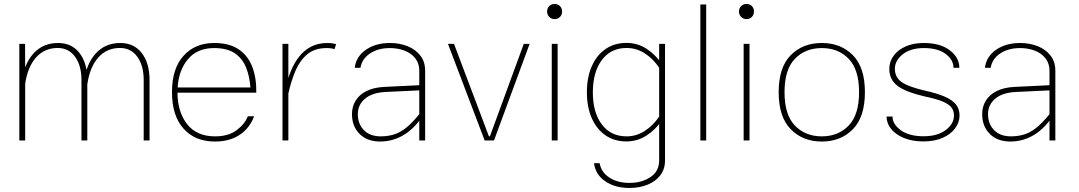

<svg xmlns="http://www.w3.org/2000/svg" viewBox="-20 -703 5403 961"><path d="M76.7 -483.4V0H106V-332L105.5 -483.4ZM417 -302.2Q417 -386.7 378.2 -437.3Q339.4 -487.8 270.5 -487.8Q195.3 -487.8 147.7 -435.5Q100.1 -383.3 85.9 -285.6L105.5 -281.2Q118.2 -368.2 160.6 -415.5Q203.1 -462.9 268.6 -462.9Q323.7 -462.9 355.7 -418.9Q387.7 -375 387.7 -303.2V0H417ZM728.5 -302.2Q728.5 -386.7 689.7 -437.3Q650.9 -487.8 582 -487.8Q506.8 -487.8 459.2 -435.5Q411.6 -383.3 397.5 -285.6L417 -281.2Q429.7 -368.2 472.2 -415.5Q514.6 -462.9 580.1 -462.9Q635.3 -462.9 667.2 -418.9Q699.2 -375 699.2 -303.2V0H728.5Z M868.2 -239.3H1262.7Q1264.2 -311 1243.2 -367.2Q1222.2 -423.3 1175.3 -455.6Q1128.4 -487.8 1051.8 -487.8Q956.5 -487.8 898.7 -423.8Q840.8 -359.9 840.8 -241.7Q840.8 -124.5 898.2 -59.6Q955.6 5.4 1056.6 5.4Q1128.9 5.4 1179.2 -27.8Q1229.5 -61 1252 -121.1H1220.7Q1204.6 -81.1 1163.6 -50.8Q1122.6 -20.5 1056.6 -20.5Q963.9 -20.5 916.3 -82Q868.7 -143.6 868.2 -239.3ZM869.1 -265.1Q874.5 -352.1 921.1 -407.2Q967.8 -462.4 1051.8 -462.4Q1117.7 -462.4 1155.8 -436Q1193.8 -409.7 1211.7 -365Q1229.5 -320.3 1233.4 -265.1Z M1394 -483.4V0H1423.3V-264.2V-483.4ZM1654.3 -456.5 1662.1 -482.4Q1652.8 -484.9 1642.1 -486.3Q1631.3 -487.8 1620.1 -487.8Q1572.3 -487.8 1537.1 -469.5Q1502 -451.2 1477.1 -419.4Q1452.1 -387.7 1435.5 -346.4Q1418.9 -305.2 1408.2 -258.8L1423.8 -237.3Q1437.5 -298.3 1459.2 -349.4Q1481 -400.4 1518.1 -431.4Q1555.2 -462.4 1614.3 -462.4Q1641.6 -462.4 1654.3 -456.5Z M2107.9 -349.1Q2107.9 -394 2084 -424.8Q2060.1 -455.6 2020 -471.7Q1980 -487.8 1932.1 -487.8Q1860.4 -487.8 1811.5 -454.1Q1762.7 -420.4 1755.4 -363.8H1784.2Q1791.5 -408.2 1831.8 -435.3Q1872.1 -462.4 1931.6 -462.4Q1971.7 -462.4 2005.1 -449.5Q2038.6 -436.5 2058.6 -411.1Q2078.6 -385.7 2078.6 -349.1V-91.8V0H2107.9ZM2106.9 -140.1 2094.7 -151.9Q2058.1 -104 2026.4 -75Q1994.6 -45.9 1961.2 -33.2Q1927.7 -20.5 1885.3 -20.5Q1832 -20.5 1801.5 -51.5Q1771 -82.5 1771 -131.8Q1771 -178.2 1806.6 -208.7Q1842.3 -239.3 1910.2 -242.7L2095.7 -251.5V-277.3L1904.3 -268.1Q1851.1 -265.6 1814.9 -247.6Q1778.8 -229.5 1760.3 -199.7Q1741.7 -169.9 1741.7 -131.8Q1741.7 -70.8 1779.8 -32.7Q1817.9 5.4 1882.8 5.4Q1948.2 5.4 2004.6 -29.8Q2061 -64.9 2106.9 -140.1Z M2432.1 -20.5H2427.2L2252.4 -483.4H2222.2L2405.8 0H2452.6L2630.9 -483.4H2601.6Z M2718.3 -645.5Q2718.3 -629.9 2728.8 -618.7Q2739.3 -607.4 2755.9 -607.4Q2772.9 -607.4 2783.2 -618.7Q2793.5 -629.9 2793.5 -645.5Q2793.5 -661.1 2783.2 -672.1Q2772.9 -683.1 2755.9 -683.1Q2739.3 -683.1 2728.8 -672.1Q2718.3 -661.1 2718.3 -645.5ZM2741.7 -483.4V0H2771V-483.4Z M3130.9 237.8Q3180.2 237.8 3220.5 221.7Q3260.7 205.6 3284.7 174.8Q3308.6 144 3308.6 99.1V-483.4H3279.3V-391.6V99.1Q3279.3 154.3 3235.8 183.3Q3192.4 212.4 3130.9 212.4Q3069.8 212.4 3029.3 185.3Q2988.8 158.2 2981.4 113.8H2953.1Q2960.4 170.4 3009 204.1Q3057.6 237.8 3130.9 237.8ZM2917.5 -241.2Q2917.5 -167.5 2941.7 -112.1Q2965.8 -56.6 3010.3 -25.9Q3054.7 4.9 3115.2 4.9Q3169.9 4.9 3215.3 -24.2Q3260.7 -53.2 3294.9 -103L3279.3 -119.6Q3249.5 -75.2 3207.5 -47.9Q3165.5 -20.5 3116.2 -20.5Q3037.1 -20.5 2992.2 -80.3Q2947.3 -140.1 2947.3 -240.7Q2947.3 -341.8 2992.2 -402.3Q3037.1 -462.9 3116.2 -462.9Q3165.5 -462.9 3207.5 -435.8Q3249.5 -408.7 3279.3 -363.8L3294.9 -380.4Q3260.7 -430.2 3215.6 -459.2Q3170.4 -488.3 3115.7 -488.3Q3055.2 -488.3 3010.5 -457.3Q2965.8 -426.3 2941.7 -370.8Q2917.5 -315.4 2917.5 -241.2Z M3514.6 0V-680.7H3485.4V0Z M3678.7 -645.5Q3678.7 -629.9 3689.2 -618.7Q3699.7 -607.4 3716.3 -607.4Q3733.4 -607.4 3743.7 -618.7Q3753.9 -629.9 3753.9 -645.5Q3753.9 -661.1 3743.7 -672.1Q3733.4 -683.1 3716.3 -683.1Q3699.7 -683.1 3689.2 -672.1Q3678.7 -661.1 3678.7 -645.5ZM3702.1 -483.4V0H3731.4V-483.4Z M4093.3 -462.4Q4175.8 -462.4 4227.8 -408.7Q4279.8 -355 4279.8 -241.7Q4279.8 -128.4 4227.8 -74.5Q4175.8 -20.5 4093.3 -20.5Q4010.7 -20.5 3958.7 -74.5Q3906.7 -128.4 3906.7 -241.7Q3906.7 -355 3958.7 -408.7Q4010.7 -462.4 4093.3 -462.4ZM4093.3 -487.8Q3998 -487.8 3937.7 -426.8Q3877.4 -365.7 3877.4 -241.7Q3877.4 -117.7 3937.7 -56.2Q3998 5.4 4093.3 5.4Q4188.5 5.4 4248.8 -56.2Q4309.1 -117.7 4309.1 -241.7Q4309.1 -365.7 4248.8 -426.8Q4188.5 -487.8 4093.3 -487.8Z M4604 -487.8Q4550.8 -487.8 4512 -470.2Q4473.1 -452.6 4452.1 -423.1Q4431.2 -393.6 4431.2 -358.4Q4431.2 -305.2 4471.4 -273.9Q4511.7 -242.7 4610.4 -219.7Q4665 -208.5 4696.5 -195.6Q4728 -182.6 4741.5 -165.8Q4754.9 -148.9 4754.9 -125Q4754.9 -83.5 4713.6 -52.2Q4672.4 -21 4602.5 -21Q4530.8 -21 4489 -51Q4447.3 -81.1 4447.3 -119.6H4417.5Q4417.5 -86.4 4439.9 -58.1Q4462.4 -29.8 4503.9 -12.5Q4545.4 4.9 4602.1 4.9Q4657.2 4.9 4697.8 -12.9Q4738.3 -30.8 4760.5 -60.5Q4782.7 -90.3 4782.7 -125Q4782.7 -156.7 4765.4 -179.4Q4748 -202.1 4709 -219.2Q4669.9 -236.3 4605 -250.5Q4550.3 -263.7 4518.3 -278.1Q4486.3 -292.5 4472.7 -311.8Q4459 -331.1 4459 -358.4Q4459 -399.9 4498.3 -431.2Q4537.6 -462.4 4604.5 -462.4Q4674.3 -462.4 4713.4 -432.9Q4752.4 -403.3 4752.4 -363.8H4781.7Q4781.7 -414.6 4734.1 -451.2Q4686.5 -487.8 4604 -487.8Z M5262.2 -349.1Q5262.2 -394 5238.3 -424.8Q5214.4 -455.6 5174.3 -471.7Q5134.3 -487.8 5086.4 -487.8Q5014.6 -487.8 4965.8 -454.1Q4917 -420.4 4909.7 -363.8H4938.5Q4945.8 -408.2 4986.1 -435.3Q5026.4 -462.4 5085.9 -462.4Q5126 -462.4 5159.4 -449.5Q5192.9 -436.5 5212.9 -411.1Q5232.9 -385.7 5232.9 -349.1V-91.8V0H5262.2ZM5261.2 -140.1 5249 -151.9Q5212.4 -104 5180.7 -75Q5148.9 -45.9 5115.5 -33.2Q5082 -20.5 5039.6 -20.5Q4986.3 -20.5 4955.8 -51.5Q4925.3 -82.5 4925.3 -131.8Q4925.3 -178.2 4960.9 -208.7Q4996.6 -239.3 5064.5 -242.7L5250 -251.5V-277.3L5058.6 -268.1Q5005.4 -265.6 4969.2 -247.6Q4933.1 -229.5 4914.6 -199.7Q4896 -169.9 4896 -131.8Q4896 -70.8 4934.1 -32.7Q4972.2 5.4 5037.1 5.4Q5102.5 5.4 5158.9 -29.8Q5215.3 -64.9 5261.2 -140.1Z"/></svg>

Font: Estedad VF
Style: Regular
Weight: 100
Designer: Amin Abedi
Version: Version 7.3